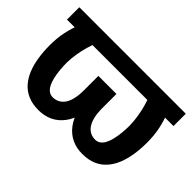

<svg xmlns="http://www.w3.org/2000/svg" viewBox="-99 -767 1016 1016"><g transform="rotate(45 409.5 -259.0)"><path d="M811.5 -528.3V-436H14.6V-528.3ZM578.6 -528.3H703.6Q722.7 -498 739 -460Q755.4 -421.9 765.1 -375.7Q774.9 -329.6 774.9 -275.4Q774.9 -228 768.3 -185.3Q761.7 -142.6 747.3 -106.9Q732.9 -71.3 709.5 -44.9Q686 -18.6 652.6 -4.4Q619.1 9.8 573.7 9.8Q529.8 9.8 494.6 -7.1Q459.5 -23.9 434.6 -56.6Q409.7 -89.4 396.5 -137.2Q383.3 -185.1 383.3 -246.6V-342.8H478V-237.8Q478 -197.3 485.1 -169.4Q492.2 -141.6 504.6 -124.5Q517.1 -107.4 533.4 -99.6Q549.8 -91.8 568.8 -91.8Q586.4 -91.8 599.4 -101.6Q612.3 -111.3 621.1 -128.7Q629.9 -146 635.3 -169.2Q640.6 -192.4 643.3 -219.5Q646 -246.6 646 -275.4Q644 -340.8 626 -404.3Q607.9 -467.8 578.6 -528.3ZM117.2 -528.3H242.7Q213.9 -467.8 195.3 -404.3Q176.8 -340.8 174.8 -275.4Q174.8 -246.6 177.5 -219.5Q180.2 -192.4 185.5 -169.4Q190.9 -146.5 199.7 -128.9Q208.5 -111.3 221.4 -101.6Q234.4 -91.8 251.5 -91.8Q271 -91.8 287.4 -99.6Q303.7 -107.4 316.4 -124.5Q329.1 -141.6 335.9 -169.4Q342.8 -197.3 342.8 -237.8V-342.8H438V-246.6Q438 -185.1 424.6 -137.2Q411.1 -89.4 386.2 -56.6Q361.3 -23.9 326.2 -7.1Q291 9.8 246.6 9.8Q201.7 9.8 168.2 -4.4Q134.8 -18.6 111.3 -44.9Q87.9 -71.3 73.5 -106.9Q59.1 -142.6 52.5 -185.3Q45.9 -228 45.9 -275.4Q45.9 -329.6 55.7 -375.7Q65.4 -421.9 82 -460Q98.6 -498 117.2 -528.3Z"/></g></svg>

Font: Roboto SemiBold
Style: Regular
Weight: 600
Designer: Christian Robertson
Foundry: Google
Version: Version 3.009; 2024